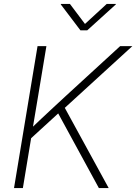

<svg xmlns="http://www.w3.org/2000/svg" viewBox="-20 -964 698 984"><path d="M126.5 -243.7 127.4 -294.4Q160.6 -326.2 191.7 -355.5Q222.7 -384.8 254.2 -413.8Q285.6 -442.9 318.8 -473.6L595.7 -727.5H658.2L301.3 -401.4L294.9 -397.9ZM51.8 0 172.4 -727.5H217.8L175.3 -471.7L146.5 -299.8L142.6 -274.4L97.2 0ZM486.8 0 272.9 -392.6 304.7 -424.8 537.1 0ZM338.4 -943.8 415.5 -841.3 526.9 -943.8H573.7V-941.4L427.2 -808.6H392.1L291.5 -941.4L292 -943.8Z"/></svg>

Font: Inter 20pt ExtraLight
Style: Italic
Weight: 250
Italic angle: -9.3988°
Version: Version 4.001;git-66647c0bb